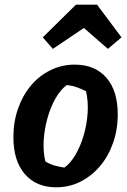

<svg xmlns="http://www.w3.org/2000/svg" viewBox="-20 -785 542 817"><path d="M219 12Q134 12 85.5 -44.5Q37 -101 37 -201Q37 -267 57 -323.5Q77 -380 112 -421.5Q147 -463 195 -486.5Q243 -510 298 -510Q384 -510 432.5 -454.5Q481 -399 481 -299Q481 -233 461 -176.5Q441 -120 405.5 -78Q370 -36 322.5 -12Q275 12 219 12ZM254 -72Q280 -90 301.5 -127Q323 -164 336.5 -210.5Q350 -257 353 -306Q356 -355 346 -397Q326 -407 306 -414Q286 -421 264 -423Q237 -403 216 -366Q195 -329 182 -282.5Q169 -236 166 -188Q163 -140 173 -98Q191 -87 211 -81Q231 -75 254 -72ZM393 -765 497 -626 439 -577 337 -666 205 -577 162 -626 303 -765Z"/></svg>

Font: Piazzolla Thin ExtraBold
Style: Italic
Weight: 800
Italic angle: -11.3°
Version: Version 2.005